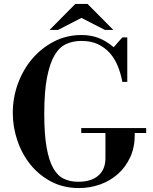

<svg xmlns="http://www.w3.org/2000/svg" viewBox="-20 -944 777 976"><path d="M393 -293H723V-268H665V-259Q665 -195 642 -145Q619 -95 580 -60Q541 -25 489.5 -6.5Q438 12 381 12Q303 12 241 -20.5Q179 -53 135.5 -106.5Q92 -160 68.5 -229Q45 -298 45 -370Q45 -448 71.5 -520Q98 -592 145 -646.5Q192 -701 255.5 -733.5Q319 -766 394 -766Q442 -766 481 -751Q520 -736 558 -704L602 -754H627V-528H602Q594 -570 579 -607.5Q564 -645 539 -673.5Q514 -702 478.5 -719Q443 -736 394 -736Q352 -736 317 -720.5Q282 -705 257.5 -663.5Q233 -622 219 -550Q205 -478 205 -365Q205 -261 217 -194Q229 -127 251 -88.5Q273 -50 305 -35Q337 -20 378 -20Q444 -20 480 -51.5Q516 -83 516 -140V-268H393ZM513 -792 394 -853 275 -792H232L363 -924H425L556 -792Z"/></svg>

Font: Libre Bodoni
Style: Regular
Weight: 400
Designer: Pablo Impallari, Rodrigo Fuenzalida
Foundry: Pablo Impallari, Rodrigo Fuenzalida
Version: Version 1.001; ttfautohint (v1.5.65-e2d9)